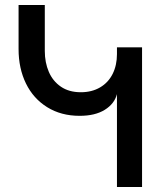

<svg xmlns="http://www.w3.org/2000/svg" viewBox="-20 -745 640 765"><path d="M302 -377.5Q346 -377.5 378.8 -396.8Q411.5 -416 428.8 -450.5Q446 -485 446 -529.5V-556.5H546V0H446V-370Q436 -331.5 397.5 -307.5Q359 -283.5 297.5 -283.5Q223.5 -283.5 168.2 -317.8Q113 -352 83.5 -412.2Q54 -472.5 54 -549.5V-725H158.5V-542Q158.5 -496 174.5 -458.8Q190.5 -421.5 222.8 -399.5Q255 -377.5 302 -377.5Z"/></svg>

Font: JuliaMono Medium
Style: Regular
Weight: 500
Monospace: yes
Designer: cormullion
Foundry: corm
Version: Version 0.054; ttfautohint (v1.8.4)